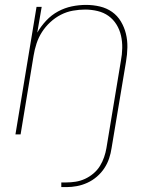

<svg xmlns="http://www.w3.org/2000/svg" viewBox="-20 -548 640 783"><path d="M230 215V196H251Q269 196 288.5 193Q308 190 326.5 181.5Q345 173 361 159.5Q377 146 387.5 129Q398 112 404.5 93Q411 74 414 56L473 -300Q478 -326 478.5 -352Q479 -378 473.5 -402.5Q468 -427 455 -448Q442 -469 422.5 -483Q403 -497 378 -503Q353 -509 327 -509Q303 -509 277.5 -504.5Q252 -500 228.5 -488Q205 -476 185 -457.5Q165 -439 151 -417Q137 -395 129 -370.5Q121 -346 117 -321L64 0H43L129 -520H150L132 -415Q147 -441 168.5 -464Q190 -487 217 -501.5Q244 -516 273 -522Q302 -528 331 -528Q360 -528 387.5 -521.5Q415 -515 437 -499.5Q459 -484 473 -460.5Q487 -437 493.5 -410.5Q500 -384 499.5 -355Q499 -326 494 -297L435 56Q432 77 425 98Q418 119 405.5 138Q393 157 375 172.5Q357 188 336 197.5Q315 207 293.5 211Q272 215 251 215Z"/></svg>

Font: Iosevka Thin Extended
Style: Italic
Weight: 100
Width: 7
Italic angle: -9°
Monospace: yes
Designer: Belleve Invis
Foundry: Belleve Invis
Version: Version 32.5.0; ttfautohint (v1.8.4)